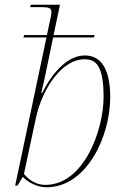

<svg xmlns="http://www.w3.org/2000/svg" viewBox="-20 -780 527 810"><path d="M177 10C344 10 445 -202 445 -370C445 -491 405 -546 338 -546C264 -546 200 -472 158 -388H154C161 -416 169 -452 178 -496L204 -622H376L379 -632H206L233 -760H110L107 -750H153C187 -750 197 -746 197 -729C197 -721 195 -711 192 -698L178 -632H82L79 -622H176L44 3H54L76 -34C95 -14 133 10 177 10ZM171 0C132 0 102 -21 81 -46L131 -280C160 -416 247 -530 335 -530C384 -530 417 -506 417 -370C417 -235 336 0 171 0Z"/></svg>

Font: Noto Serif Display Thin
Style: Italic
Weight: 100
Italic angle: -12°
Designer: Monotype Design Team
Foundry: Monotype Imaging Inc.
Version: Version 2.009